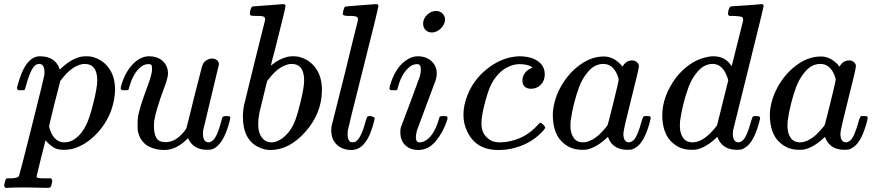

<svg xmlns="http://www.w3.org/2000/svg" viewBox="-59 -714 4237 928"><path d="M29 -278Q23 -284 23 -287Q23 -295 36 -334Q55 -392 81 -418Q105 -442 134 -442Q209 -442 230 -378L240 -387Q285 -429 333 -440Q345 -442 358 -442Q371 -442 383 -440Q435 -428 466 -386.5Q497 -345 497 -281Q497 -234 478 -179Q453 -113 404 -63.5Q355 -14 297 4Q275 10 249 10Q227 10 210 4Q199 -1 186.5 -11Q174 -21 168 -28L161 -36Q160 -35 139 51Q118 137 118 138Q118 140 118.5 141.5Q119 143 120.5 144Q122 145 123.5 145.5Q125 146 127.5 146.5Q130 147 132.5 147Q135 147 139 147.5Q143 148 146 148Q149 148 154 148Q159 148 163 148H188Q193 155 193.5 157Q194 159 191 175Q188 187 185 190.5Q182 194 172 194Q156 194 119.5 193Q83 192 65 192Q-5 192 -24 194H-32Q-39 187 -39 183Q-39 179 -35.5 166Q-32 153 -30 151L-26 148H-6Q28 147 33 136Q36 130 94.5 -103Q153 -336 155 -350Q156 -355 156 -364Q156 -405 131 -405Q119 -405 111 -398Q87 -379 63 -287Q63 -286 62 -283.5Q61 -281 60.5 -280.5Q60 -280 59 -279Q58 -278 55.5 -278Q53 -278 51 -278Q49 -278 43 -278ZM411 -325Q411 -405 350 -405Q348 -405 343.5 -404.5Q339 -404 338 -404Q286 -393 240 -332Q238 -330 235 -326L232 -322Q232 -321 228.5 -307.5Q225 -294 217.5 -264Q210 -234 204 -212Q178 -106 178 -102Q185 -78 191 -67Q213 -26 252 -26Q284 -26 311 -48.5Q338 -71 356 -107Q374 -141 393 -219Q411 -291 411 -325Z M966 -431Q980 -431 989.5 -423.5Q999 -416 999 -402L923 -84Q922 -79 922 -68Q922 -26 950 -26Q973 -29 989 -64Q1000 -87 1015 -145Q1017 -153 1035 -153Q1044 -153 1047 -152.5Q1050 -152 1052 -150Q1054 -148 1054 -144Q1054 -141 1051 -129Q1021 -11 965 8Q957 10 941 10Q875 10 850 -46Q844 -41 838 -35Q788 11 736 11Q692 11 658 -7Q617 -31 607 -82Q606 -89 606 -113Q606 -137 608 -150Q615 -193 654 -297Q676 -356 676 -379Q676 -393 673.5 -398.5Q671 -404 662 -404H657Q634 -404 613 -383Q581 -351 564 -287Q564 -286 563 -283.5Q562 -281 561.5 -280.5Q561 -280 560 -279Q559 -278 556.5 -278Q554 -278 552 -278Q550 -278 544 -278H530Q524 -284 524 -287Q524 -290 527 -301Q547 -370 589 -410Q624 -442 661 -442Q703 -442 728 -418.5Q753 -395 753 -358Q753 -338 735 -291Q694 -181 686 -128Q685 -120 685 -105Q685 -67 697 -47Q709 -27 741 -27Q783 -27 817 -63Q837 -83 842 -95Q844 -99 880 -247Q910 -367 916 -387.5Q922 -408 930 -416Q947 -431 966 -431Z M1164 -683Q1165 -683 1236.5 -688.5Q1308 -694 1309 -694Q1321 -694 1321 -685Q1321 -676 1287 -542Q1279 -508 1269.5 -472Q1260 -436 1255 -418L1251 -399Q1251 -396 1257 -402Q1291 -430 1333 -440Q1345 -442 1358 -442Q1371 -442 1383 -440Q1435 -428 1466 -386Q1497 -344 1497 -280Q1497 -168 1418.5 -78.5Q1340 11 1248 11Q1219 11 1193 -2Q1115 -37 1115 -150Q1115 -179 1121 -207Q1121 -208 1171 -412L1222 -616Q1224 -630 1215.5 -633.5Q1207 -637 1187 -637Q1180 -637 1176 -637Q1155 -637 1152 -640Q1146 -645 1151 -664Q1155 -678 1158 -680Q1161 -683 1164 -683ZM1411 -325Q1411 -405 1350 -405Q1348 -405 1343.5 -404.5Q1339 -404 1338 -404Q1286 -393 1240 -332Q1238 -330 1235 -326L1232 -322Q1232 -321 1214.5 -250.5Q1197 -180 1195 -170Q1189 -139 1189 -114Q1189 -66 1213 -42Q1229 -26 1253 -26Q1286 -26 1320 -58Q1345 -81 1360.5 -114.5Q1376 -148 1393 -219Q1411 -291 1411 -325Z M1641 11Q1596 11 1569 -14.5Q1542 -40 1542 -85Q1542 -97 1543 -102L1608 -360Q1622 -418 1638 -483.5Q1654 -549 1662.5 -582Q1671 -615 1671 -616Q1672 -619 1671 -622Q1670 -625 1670 -627Q1670 -629 1668 -630.5Q1666 -632 1664.5 -633Q1663 -634 1660 -634.5Q1657 -635 1655 -635.5Q1653 -636 1648.5 -636.5Q1644 -637 1641.5 -637Q1639 -637 1634 -637Q1629 -637 1626 -637Q1602 -637 1598 -644Q1597 -647 1600 -661Q1605 -680 1609 -682Q1612 -683 1683.5 -688.5Q1755 -694 1758 -694Q1770 -694 1770 -686Q1770 -675 1697 -386Q1624 -97 1622 -83Q1622 -81 1621.5 -74.5Q1621 -68 1621 -65Q1621 -36 1635 -28Q1639 -26 1647 -26.5Q1655 -27 1659 -29Q1687 -45 1709 -131Q1715 -151 1719 -152Q1721 -153 1729 -153H1733Q1751 -148 1752 -144Q1752 -137 1744 -109.5Q1736 -82 1729 -66Q1701 -1 1657 9Q1647 11 1641 11Z M1986 -600Q1986 -623 2005 -642Q2024 -661 2049 -661Q2067 -661 2079.5 -649Q2092 -637 2092 -619Q2092 -597 2072 -577Q2052 -557 2028 -557Q2010 -557 1998 -569Q1986 -581 1986 -600ZM1963 11Q1924 11 1900 -12Q1876 -35 1876 -74Q1876 -91 1878 -97Q1879 -99 1924.5 -220.5Q1970 -342 1970 -344Q1975 -360 1975 -380Q1975 -404 1958 -404H1956Q1932 -404 1910 -381Q1878 -348 1863 -287Q1863 -286 1862 -283.5Q1861 -281 1860.5 -280.5Q1860 -280 1859 -279Q1858 -278 1855.5 -278Q1853 -278 1851 -278Q1849 -278 1843 -278H1829Q1823 -284 1823 -287Q1823 -290 1826 -301Q1852 -387 1902 -421Q1929 -442 1960 -442Q2000 -442 2026 -419Q2052 -396 2052 -357Q2052 -344 2047 -327Q2046 -325 2001 -204L1956 -83Q1951 -61 1951 -51Q1951 -26 1968 -26Q1982 -26 1993 -32Q2037 -53 2062 -137Q2065 -149 2067.5 -151Q2070 -153 2084 -153Q2093 -153 2096.5 -152.5Q2100 -152 2102 -150Q2104 -148 2104 -143Q2104 -139 2101 -130Q2082 -73 2046.5 -31Q2011 11 1963 11Z M2553 -121Q2557 -121 2566.5 -111.5Q2576 -102 2576 -98Q2576 -89 2545 -61Q2483 -5 2388 9Q2366 11 2349 11Q2242 11 2200 -77Q2181 -114 2181 -159Q2181 -205 2200 -253Q2229 -328 2294.5 -380.5Q2360 -433 2434 -441Q2440 -442 2453 -442Q2488 -442 2518 -431Q2574 -407 2574 -355Q2574 -324 2555 -304.5Q2536 -285 2507 -285Q2488 -285 2477 -295.5Q2466 -306 2466 -325Q2466 -342 2476 -358Q2486 -374 2502 -381Q2510 -386 2513 -386L2514 -387Q2514 -389 2508.5 -392.5Q2503 -396 2488 -400Q2473 -404 2453 -404Q2423 -404 2396 -390Q2375 -381 2353 -359Q2327 -333 2311 -297Q2295 -261 2279 -194Q2268 -147 2268 -119Q2268 -73 2294 -50Q2317 -26 2356 -26Q2371 -26 2387 -28Q2481 -42 2541 -111Q2550 -121 2553 -121Z M3067 -153Q3076 -153 3079 -152.5Q3082 -152 3084 -150Q3086 -148 3086 -144Q3086 -141 3083 -129Q3061 -45 3029 -13Q3016 0 2997 8Q2989 10 2973 10Q2910 10 2885 -39Q2880 -52 2880 -51Q2879 -52 2876 -50Q2874 -48 2872 -46Q2824 -1 2777 9Q2771 10 2752 10Q2686 10 2643 -45Q2613 -89 2613 -157Q2613 -173 2614 -179Q2621 -243 2655.5 -301.5Q2690 -360 2738 -396Q2796 -441 2860 -441Q2910 -441 2950 -392Q2966 -422 2996 -422Q3009 -422 3019 -414Q3029 -406 3029 -394Q3029 -381 2991.5 -233.5Q2954 -86 2954 -68Q2954 -26 2982 -26Q2991 -27 3002 -35Q3023 -55 3043 -131Q3049 -151 3053 -152Q3055 -153 3063 -153ZM2698 -106Q2698 -70 2713.5 -48Q2729 -26 2759 -26Q2788 -26 2821 -50Q2833 -58 2853.5 -80Q2874 -102 2878 -110Q2880 -114 2905.5 -217Q2931 -320 2931 -328Q2931 -340 2920 -362Q2898 -405 2857 -405Q2817 -405 2786.5 -371Q2756 -337 2740 -293Q2711 -214 2699 -129Q2699 -126 2698.5 -118Q2698 -110 2698 -106Z M3547 -688Q3562 -689 3581 -690.5Q3600 -692 3609.5 -693Q3619 -694 3620 -694Q3632 -694 3632 -686Q3632 -679 3558.5 -383.5Q3485 -88 3484 -83Q3483 -78 3483 -68Q3483 -26 3511 -26Q3520 -27 3531 -35Q3552 -55 3572 -131Q3578 -151 3582 -152Q3584 -153 3592 -153H3596Q3615 -153 3615 -145Q3615 -141 3612 -129Q3590 -45 3558 -13Q3545 0 3526 8Q3518 10 3502 10Q3439 10 3414 -39Q3409 -52 3409 -51Q3408 -52 3405 -50Q3403 -48 3401 -46Q3353 -1 3306 9Q3300 10 3281 10Q3215 10 3172 -45Q3142 -89 3142 -157Q3142 -250 3210 -341Q3272 -417 3348 -436Q3369 -442 3389 -442Q3444 -442 3473 -400Q3478 -394 3478 -396Q3479 -400 3505.5 -505.5Q3532 -611 3533 -616Q3533 -628 3527 -632Q3516 -636 3487 -637H3466Q3460 -643 3459.5 -645Q3459 -647 3462 -664Q3467 -683 3475 -683Q3476 -683 3485.5 -684Q3495 -685 3512.5 -686Q3530 -687 3547 -688ZM3461 -326Q3439 -405 3386 -405Q3346 -405 3315.5 -371Q3285 -337 3269 -293Q3240 -214 3228 -129Q3228 -126 3227.5 -118Q3227 -110 3227 -106Q3227 -70 3242.5 -48Q3258 -26 3288 -26Q3341 -26 3399 -98L3407 -109Z M4116 -153Q4125 -153 4128 -152.5Q4131 -152 4133 -150Q4135 -148 4135 -144Q4135 -141 4132 -129Q4110 -45 4078 -13Q4065 0 4046 8Q4038 10 4022 10Q3959 10 3934 -39Q3929 -52 3929 -51Q3928 -52 3925 -50Q3923 -48 3921 -46Q3873 -1 3826 9Q3820 10 3801 10Q3735 10 3692 -45Q3662 -89 3662 -157Q3662 -173 3663 -179Q3670 -243 3704.5 -301.5Q3739 -360 3787 -396Q3845 -441 3909 -441Q3959 -441 3999 -392Q4015 -422 4045 -422Q4058 -422 4068 -414Q4078 -406 4078 -394Q4078 -381 4040.5 -233.5Q4003 -86 4003 -68Q4003 -26 4031 -26Q4040 -27 4051 -35Q4072 -55 4092 -131Q4098 -151 4102 -152Q4104 -153 4112 -153ZM3747 -106Q3747 -70 3762.5 -48Q3778 -26 3808 -26Q3837 -26 3870 -50Q3882 -58 3902.5 -80Q3923 -102 3927 -110Q3929 -114 3954.5 -217Q3980 -320 3980 -328Q3980 -340 3969 -362Q3947 -405 3906 -405Q3866 -405 3835.5 -371Q3805 -337 3789 -293Q3760 -214 3748 -129Q3748 -126 3747.5 -118Q3747 -110 3747 -106Z"/></svg>

Font: MathJax_Math
Style: Regular
Weight: 400
Version: Version 1.1